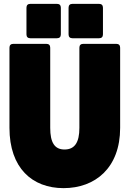

<svg xmlns="http://www.w3.org/2000/svg" viewBox="-20 -967 670 994"><path d="M29 -720V-305C29 -98 146 7 309 7C473 7 602 -98 602 -305V-720C602 -733 595 -740 582 -740H411C398 -740 391 -733 391 -720V-305C391 -230 367 -193 314 -193C262 -193 240 -230 240 -305V-720C240 -733 233 -740 220 -740H49C36 -740 29 -733 29 -720ZM137 -769H275C288 -769 295 -776 295 -789V-927C295 -940 288 -947 275 -947H137C124 -947 117 -940 117 -927V-789C117 -776 124 -769 137 -769ZM355 -769H493C506 -769 513 -776 513 -789V-927C513 -940 506 -947 493 -947H355C342 -947 335 -940 335 -927V-789C335 -776 342 -769 355 -769Z"/></svg>

Font: Malmofest Black-Rounded
Style: Regular
Weight: 800
Designer: Jonny Pinhorn (Poppins), Kolossal
Version: Version 1.004;Glyphs 3.1.2 (3151)